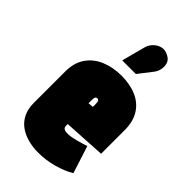

<svg xmlns="http://www.w3.org/2000/svg" viewBox="-230 -804 887 887"><g transform="rotate(45 213.0 -361.0)"><path d="M324 -630Q335 -644 339 -662.5Q343 -681 337.5 -699Q332 -717 311 -727Q289 -739 268.5 -733.5Q248 -728 233.5 -713Q219 -698 214 -680L183 -563H272ZM213 -166V-177L419 -189V-343Q419 -399 395.5 -436.5Q372 -474 329.5 -492.5Q287 -511 231 -511Q175 -511 130 -492Q85 -473 59 -435Q33 -397 33 -340V-135Q33 -97 46.5 -69Q60 -41 84 -23Q108 -5 140.5 4Q173 13 210 13Q259 13 307 0Q355 -13 392 -35L349 -169Q328 -162 296 -153.5Q264 -145 244 -145Q235 -145 229 -146.5Q223 -148 219.5 -150.5Q216 -153 214.5 -157Q213 -161 213 -166ZM239 -333V-315L213 -313V-334Q213 -342 214 -347Q215 -352 218 -355Q221 -358 226 -358Q231 -358 234 -355Q237 -352 238 -346.5Q239 -341 239 -333Z"/></g></svg>

Font: Advent Pro Black
Style: Regular
Weight: 900
Version: Version 3.000